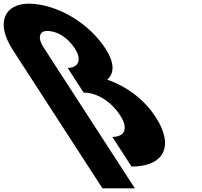

<svg xmlns="http://www.w3.org/2000/svg" viewBox="-404 -895 1105 1049"><path d="M314.7 15C492.7 15 549.2 -97 446.8 -255C381.4 -356 286 -423 182 -460C221 -494 223.1 -551 171.9 -630C82.6 -768 -88.8 -872 -244.8 -875C-378.8 -875 -431 -772 -333.9 -622L-229 -460L-141.5 -325L155.8 134H332.8L-165.9 -636C-204.2 -695 -182.2 -726 -148.2 -726C-90.2 -726 -33.9 -690 4.9 -630C45.7 -567 23.6 -524 -34.4 -524L53 -389C129 -389 205.1 -338 253 -264C298.3 -194 278.8 -147 209.8 -147Z"/></svg>

Font: Hussar
Style: BdOpOblSeven
Weight: 700
Foundry: Cannot Into Space Fonts
Version: Version 2.00